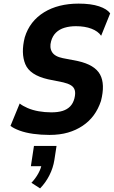

<svg xmlns="http://www.w3.org/2000/svg" viewBox="-20 -736 633 1063"><path d="M254 11Q207 11 164 5Q121 -1 88.5 -13Q56 -25 38 -39L89 -163Q105 -150 132.5 -138Q160 -126 194 -120Q228 -114 264 -114Q301 -114 326.5 -122Q352 -130 368.5 -147Q385 -164 392 -191Q399 -219 394 -236.5Q389 -254 372.5 -264Q356 -274 330 -280L246 -297Q145 -320 120 -381Q95 -442 117 -529Q131 -575 158 -609.5Q185 -644 224 -668Q263 -692 311 -704Q359 -716 415 -716Q484 -716 528.5 -701Q573 -686 590 -662L540 -538Q523 -563 486.5 -577Q450 -591 400 -591Q366 -591 337.5 -582.5Q309 -574 290 -555.5Q271 -537 263 -508Q253 -473 268 -448Q283 -423 328 -414L411 -398Q505 -377 534 -323.5Q563 -270 539 -177Q524 -132 499 -98Q474 -64 437.5 -39.5Q401 -15 356 -2Q311 11 254 11ZM202 307 154 276Q177 252 192.5 223.5Q208 195 211 171L232 184H151L168 72H293L281 150Q274 194 253.5 234.5Q233 275 202 307Z"/></svg>

Font: Nunito Sans 7pt Condensed ExtraBold
Style: Italic
Weight: 800
Width: 3
Italic angle: -9°
Designer: Vernon Adams
Foundry: Vernon Adams
Version: Version 3.101;gftools[0.9.27]